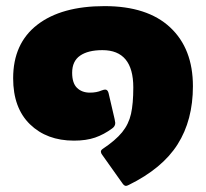

<svg xmlns="http://www.w3.org/2000/svg" viewBox="-20 -515 674 628"><path d="M392 93Q386 93 380 84L314 -9Q310 -14 310 -19Q310 -24 316 -28Q358 -56 379.5 -82.5Q401 -109 408.5 -142.5Q416 -176 416 -229Q416 -351 315 -351Q268 -351 242 -333Q216 -315 216 -277Q216 -243 232 -227.5Q248 -212 274 -212Q296 -212 312 -219Q320 -222 324 -222Q332 -222 335 -211L355 -125L357 -113Q357 -102 347 -95Q320 -75 291 -65Q262 -55 222 -55Q133 -55 78 -108.5Q23 -162 23 -259Q23 -373 102 -434Q181 -495 322 -495Q462 -495 536.5 -425.5Q611 -356 611 -233Q611 -122 561 -43Q511 36 401 90Q395 93 392 93Z"/></svg>

Font: Mitr SemiBold
Style: Regular
Weight: 600
Designer: Thanarat Vachiruckul
Foundry: Cadson Demak
Version: Version 1.002